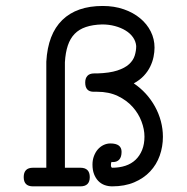

<svg xmlns="http://www.w3.org/2000/svg" viewBox="-20 -624 642 660"><path d="M93.3 16.6Q61.5 16.6 61.5 -15.1Q61.5 -47.4 93.3 -47.4H139.2V-412.1Q144.5 -506.8 194.1 -555.2Q243.7 -603.5 333 -603.5Q373 -603.5 405.8 -592Q438.5 -580.6 461.9 -561Q485.4 -541.5 498.3 -515.6Q511.2 -489.7 511.2 -460.4Q511.2 -445.3 507.8 -428.5Q504.4 -411.6 496.3 -395Q488.3 -378.4 474.4 -363.5Q460.4 -348.6 439.9 -337.4Q462.4 -322.3 481 -302Q499.5 -281.7 512.7 -257.8Q525.9 -233.9 533 -207.3Q540 -180.7 540 -153.8Q540 -120.1 529.1 -89.1Q518.1 -58.1 496.1 -34.7Q474.1 -11.2 441.4 2.7Q408.7 16.6 365.7 16.6Q351.6 16.6 339.1 12Q326.7 7.3 317.6 -2.2Q308.6 -11.7 303.2 -25.6Q297.9 -39.6 297.9 -58.1Q297.9 -74.2 303 -87.6Q308.1 -101.1 316.4 -110.6Q324.7 -120.1 335.9 -125.5Q347.2 -130.9 359.4 -130.9Q397.9 -130.9 397.9 -102.1Q397.9 -84.5 390.1 -75.7Q382.3 -66.9 368.2 -66.9Q367.2 -66.9 365.7 -67.1Q364.3 -67.4 363.3 -67.4Q361.3 -64 361.3 -56.2Q361.3 -52.7 362.5 -50Q363.8 -47.4 365.7 -47.4Q390.6 -47.4 411.1 -54.2Q431.6 -61 446 -74.7Q460.4 -88.4 468.5 -108.4Q476.6 -128.4 476.6 -154.3Q476.6 -179.7 466.3 -206.8Q456.1 -233.9 435.8 -256.6Q415.5 -279.3 385 -293.9Q354.5 -308.6 313.5 -308.6H301.8Q272.9 -308.6 272.9 -340.3Q272.9 -355 280.5 -363.3Q288.1 -371.6 303.7 -371.6H314.5Q356.9 -373 383.1 -381.6Q409.2 -390.1 423.6 -403.3Q438 -416.5 443.1 -432.9Q448.2 -449.2 448.2 -465.8Q446.8 -481.9 437.3 -495.6Q427.7 -509.3 411.9 -519Q396 -528.8 375.2 -534.4Q354.5 -540 331.1 -540Q298.8 -539.1 275.4 -531.2Q252 -523.4 236.6 -507.6Q221.2 -491.7 213.1 -467.5Q205.1 -443.4 203.1 -410.2V-47.4H256.3Q288.6 -47.4 288.6 -15.1Q288.6 16.6 256.3 16.6Z"/></svg>

Font: Erica Type
Style: Regular
Weight: 400
Designer: Peter Wiegel
Foundry: Peter Wiegel
Version: Version 1.000 2010 initial release